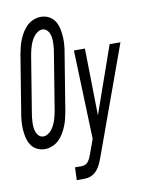

<svg xmlns="http://www.w3.org/2000/svg" viewBox="-116 -814 841 1101"><g transform="rotate(-10 305.0 -264.0)"><path d="M92 8Q67 8 45.5 -3Q24 -14 11.5 -33.5Q-1 -53 -6.5 -76.5Q-12 -100 -13.5 -124.5Q-15 -149 -13 -174Q-11 -199 -6 -225L47 -550Q51 -571 56 -592Q61 -613 69.5 -634Q78 -655 90 -675Q102 -695 118.5 -710.5Q135 -726 156.5 -734.5Q178 -743 199 -743Q224 -743 245.5 -732Q267 -721 279.5 -701.5Q292 -682 297.5 -658.5Q303 -635 304.5 -610.5Q306 -586 304 -561Q302 -536 297 -510L244 -185Q240 -164 235 -143Q230 -122 221.5 -101Q213 -80 201 -60Q189 -40 172.5 -24.5Q156 -9 134.5 -0.5Q113 8 92 8ZM96 -65Q109 -65 122 -73Q135 -81 144 -92.5Q153 -104 159.5 -117Q166 -130 170.5 -143Q175 -156 178 -169.5Q181 -183 184 -197L237 -522Q240 -537 241.5 -552Q243 -567 243.5 -581.5Q244 -596 242.5 -610.5Q241 -625 236 -638Q231 -651 220.5 -660.5Q210 -670 195 -670Q182 -670 169 -662Q156 -654 147 -642.5Q138 -631 131.5 -618Q125 -605 120.5 -592Q116 -579 113 -565.5Q110 -552 107 -538L54 -213Q51 -198 49.5 -183Q48 -168 47.5 -153.5Q47 -139 48.5 -124.5Q50 -110 55 -97Q60 -84 70.5 -74.5Q81 -65 96 -65ZM240 215 243 141H281Q292 141 302 137Q312 133 319.5 123.5Q327 114 331.5 103.5Q336 93 340 83L371 -3L353 -520H417L424 -130L561 -520H624L395 112Q390 125 384.5 138Q379 151 371.5 163.5Q364 176 354 186.5Q344 197 331 204Q318 211 304.5 213Q291 215 278 215Z"/></g></svg>

Font: Iosevka SS04 Extended
Style: Italic
Weight: 400
Width: 7
Italic angle: -9°
Monospace: yes
Designer: Belleve Invis
Foundry: Belleve Invis
Version: Version 19.0.0; ttfautohint (v1.8.4)